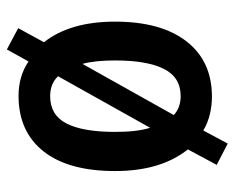

<svg xmlns="http://www.w3.org/2000/svg" viewBox="-82 -545 683 559"><g transform="rotate(-90 259.5 -265.5)"><path d="M476 -272Q476 -138 418.5 -64Q361 10 258 10Q202 10 159 -15L121 56L59 24L104 -60Q41 -139 41 -272Q41 -408 98.5 -480.5Q156 -553 260 -553Q317 -553 360 -524L395 -587L457 -554L416 -479Q476 -403 476 -272ZM155 -272Q155 -207 167 -170L317 -438Q295 -461 259 -461Q204 -461 179.5 -413.5Q155 -366 155 -272ZM363 -272Q363 -301 360.5 -325Q358 -349 353 -367L204 -101Q226 -81 259 -81Q314 -81 338.5 -130Q363 -179 363 -272Z"/></g></svg>

Font: Noto Sans Lao Looped Condensed SemiBold
Style: Regular
Weight: 600
Width: 3
Designer: Mark Frömberg, Ben Mitchell
Foundry: The Fontpad Ltd
Version: Version 1.002; ttfautohint (v1.8.4.7-5d5b)